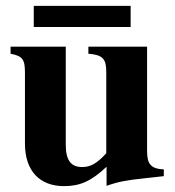

<svg xmlns="http://www.w3.org/2000/svg" viewBox="-20 -620 596 654"><path d="M538 -20V-43C494 -45 481 -61 481 -105V-461H281V-437C331 -433 342 -419 342 -374V-98C311 -64 289 -51 260 -51C224 -51 204 -71 204 -127V-461H16V-437C57 -429 65 -418 65 -372V-131C65 -38 115 14 198 14C253 14 291 -3 343 -52V13C386 -2 410 -6 475 -13ZM425 -528V-600H95V-528Z"/></svg>

Font: XITS
Style: Bold
Weight: 700
Designer: MicroPress Inc., with final additions and corrections provided by Coen Hoffman, Elsevier (retired)
Version: Version 1.302